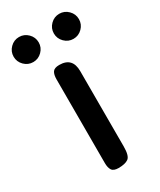

<svg xmlns="http://www.w3.org/2000/svg" viewBox="-202 -750 675 810"><g transform="rotate(-30 135.0 -344.5)"><path d="M189 -68Q189 -23 173.5 -11.5Q158 0 125 0Q101 0 93 -12.5Q85 -25 85 -47V-455Q85 -478 93 -490Q101 -502 125 -502Q189 -502 189 -435ZM-24 -628Q-24 -653 -6 -671Q12 -689 37 -689Q62 -689 80 -671Q98 -653 98 -628Q98 -603 80 -585Q62 -567 37 -567Q12 -567 -6 -585Q-24 -603 -24 -628ZM172 -628Q172 -653 190 -671Q208 -689 233 -689Q258 -689 276 -671Q294 -653 294 -628Q294 -603 276 -585Q258 -567 233 -567Q208 -567 190 -585Q172 -603 172 -628Z"/></g></svg>

Font: Marmelad
Style: Regular
Weight: 400
Designer: Manvel Shmavonyan
Foundry: Cyreal
Version: Version 1.110; ttfautohint (v1.8.4.7-5d5b)